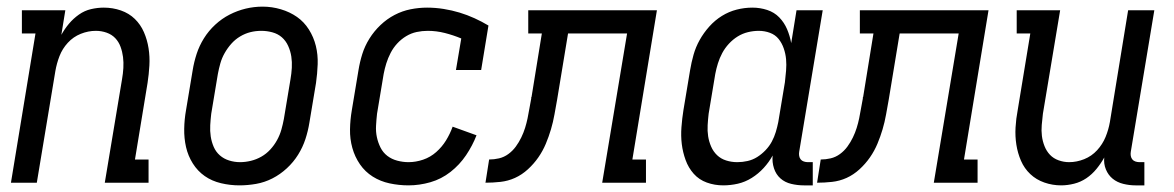

<svg xmlns="http://www.w3.org/2000/svg" viewBox="-20 -551 3540 579"><path d="M13 0 87 -450H46V-520H177L165 -446Q175 -464 188 -479.5Q201 -495 218 -507Q235 -519 254.5 -523.5Q274 -528 293 -528Q320 -528 344.5 -519.5Q369 -511 386.5 -494Q404 -477 414 -454Q424 -431 428 -405.5Q432 -380 430.5 -353.5Q429 -327 425 -301L387 -70H428V0H296L348 -312Q351 -329 352 -346Q353 -363 351 -379Q349 -395 343.5 -410Q338 -425 327.5 -436Q317 -447 301.5 -452.5Q286 -458 269 -458Q246 -458 223.5 -449Q201 -440 184.5 -422Q168 -404 159.5 -382Q151 -360 147 -337L91 0Z M702 8Q674 8 646.5 1.5Q619 -5 597.5 -20Q576 -35 561.5 -58Q547 -81 541 -107.5Q535 -134 535.5 -162.5Q536 -191 541 -219L561 -339Q565 -364 573 -388.5Q581 -413 595 -435.5Q609 -458 629 -476.5Q649 -495 672.5 -507Q696 -519 721 -525Q746 -531 772 -531Q800 -531 827 -523Q854 -515 875.5 -500Q897 -485 911.5 -462Q926 -439 932.5 -412.5Q939 -386 938 -357.5Q937 -329 933 -301L913 -181Q909 -156 901 -131.5Q893 -107 879 -84.5Q865 -62 845 -43.5Q825 -25 801.5 -13Q778 -1 752.5 3.5Q727 8 702 8ZM704 -62Q720 -62 736.5 -66Q753 -70 768 -78.5Q783 -87 795 -100Q807 -113 815.5 -128.5Q824 -144 828.5 -160Q833 -176 836 -192L856 -312Q859 -329 860 -346.5Q861 -364 858.5 -380.5Q856 -397 849 -412.5Q842 -428 830 -438.5Q818 -449 801.5 -453.5Q785 -458 768 -458Q751 -458 735 -454Q719 -450 704 -441Q689 -432 677.5 -419Q666 -406 657.5 -391Q649 -376 644.5 -360Q640 -344 637 -328L617 -208Q615 -191 614 -173.5Q613 -156 615.5 -139.5Q618 -123 624.5 -108Q631 -93 643 -82.5Q655 -72 671 -67Q687 -62 704 -62Z M1212 8Q1183 8 1155 2Q1127 -4 1104 -18.5Q1081 -33 1065.5 -55.5Q1050 -78 1042.5 -105Q1035 -132 1035.5 -161Q1036 -190 1041 -219L1061 -339Q1065 -364 1072.5 -388Q1080 -412 1094 -434.5Q1108 -457 1127.5 -475.5Q1147 -494 1170 -506Q1193 -518 1218 -523Q1243 -528 1268 -528Q1293 -528 1318 -524Q1343 -520 1366 -513Q1389 -506 1411 -496Q1433 -486 1453 -474L1431 -340H1355L1371 -435Q1347 -445 1321.5 -451.5Q1296 -458 1270 -458Q1253 -458 1236.5 -454.5Q1220 -451 1205 -442Q1190 -433 1178 -420Q1166 -407 1158 -391.5Q1150 -376 1145 -360Q1140 -344 1137 -328L1117 -208Q1115 -190 1114 -172Q1113 -154 1116.5 -137.5Q1120 -121 1127.5 -106Q1135 -91 1148 -81Q1161 -71 1178 -66.5Q1195 -62 1212 -62Q1234 -62 1256 -69.5Q1278 -77 1295.5 -92.5Q1313 -108 1325 -127.5Q1337 -147 1345 -169L1417 -143Q1405 -112 1385.5 -83Q1366 -54 1338.5 -32.5Q1311 -11 1278 -1.5Q1245 8 1212 8Z M1444 0 1455 -70Q1470 -70 1485 -73.5Q1500 -77 1513 -86.5Q1526 -96 1535.5 -109Q1545 -122 1552 -136.5Q1559 -151 1563.5 -165.5Q1568 -180 1571 -194.5Q1574 -209 1576.5 -224Q1579 -239 1582 -254Q1582 -255 1582 -256.5Q1582 -258 1583 -259L1614 -450H1573V-520H1961L1887 -70H1928V0H1796L1871 -450H1693L1660 -250Q1656 -228 1652 -205.5Q1648 -183 1641.5 -161Q1635 -139 1626 -117.5Q1617 -96 1603.5 -76.5Q1590 -57 1572 -40.5Q1554 -24 1533 -14.5Q1512 -5 1489 -2.5Q1466 0 1444 0Z M2161 8Q2161 8 2161 8Q2161 8 2161 8Q2135 8 2111.5 -0.5Q2088 -9 2072 -27Q2056 -45 2047.5 -68.5Q2039 -92 2036 -116.5Q2033 -141 2035 -167.5Q2037 -194 2041 -219L2061 -339Q2065 -363 2071.5 -386Q2078 -409 2090 -430.5Q2102 -452 2119 -471Q2136 -490 2157 -503Q2178 -516 2201.5 -522Q2225 -528 2249 -528Q2272 -528 2293.5 -521Q2315 -514 2330 -498.5Q2345 -483 2353.5 -463Q2362 -443 2366 -421L2382 -520H2461L2390 -93Q2389 -87 2390 -81Q2391 -75 2394.5 -70.5Q2398 -66 2404 -64Q2410 -62 2416 -62H2431V8H2404Q2385 8 2366 3.5Q2347 -1 2333.5 -13Q2320 -25 2314 -43.5Q2308 -62 2310 -82Q2299 -62 2283 -44.5Q2267 -27 2247 -14.5Q2227 -2 2205 3Q2183 8 2161 8ZM2204 -62Q2219 -62 2234.5 -65.5Q2250 -69 2263.5 -77.5Q2277 -86 2288.5 -98Q2300 -110 2307.5 -124Q2315 -138 2319.5 -153Q2324 -168 2327 -183L2347 -303Q2349 -320 2350.5 -338Q2352 -356 2350.5 -372.5Q2349 -389 2343.5 -405Q2338 -421 2328 -433.5Q2318 -446 2302 -452Q2286 -458 2268 -458Q2252 -458 2235.5 -454Q2219 -450 2204.5 -441Q2190 -432 2178 -419Q2166 -406 2158 -391Q2150 -376 2145 -360Q2140 -344 2137 -328L2117 -208Q2115 -191 2114 -173.5Q2113 -156 2115.5 -140Q2118 -124 2124.5 -109Q2131 -94 2142.5 -83Q2154 -72 2170 -67Q2186 -62 2203 -62Z M2444 0 2455 -70Q2470 -70 2485 -73.5Q2500 -77 2513 -86.5Q2526 -96 2535.5 -109Q2545 -122 2552 -136.5Q2559 -151 2563.5 -165.5Q2568 -180 2571 -194.5Q2574 -209 2576.5 -224Q2579 -239 2582 -254Q2582 -255 2582 -256.5Q2582 -258 2583 -259L2614 -450H2573V-520H2961L2887 -70H2928V0H2796L2871 -450H2693L2660 -250Q2656 -228 2652 -205.5Q2648 -183 2641.5 -161Q2635 -139 2626 -117.5Q2617 -96 2603.5 -76.5Q2590 -57 2572 -40.5Q2554 -24 2533 -14.5Q2512 -5 2489 -2.5Q2466 0 2444 0Z M3180 8Q3154 8 3129.5 -0.5Q3105 -9 3087 -26Q3069 -43 3059 -66Q3049 -89 3045 -114.5Q3041 -140 3042.5 -166.5Q3044 -193 3049 -219L3087 -450H3046V-520H3177L3125 -208Q3123 -191 3121.5 -174Q3120 -157 3122 -141Q3124 -125 3130 -110Q3136 -95 3146.5 -84Q3157 -73 3172.5 -67.5Q3188 -62 3204 -62Q3227 -62 3249.5 -71Q3272 -80 3288.5 -98Q3305 -116 3314 -138Q3323 -160 3327 -183L3382 -520H3461L3390 -93Q3389 -87 3390 -81Q3391 -75 3394.5 -70.5Q3398 -66 3404 -64Q3410 -62 3416 -62H3431V8H3404Q3386 8 3367.5 3.5Q3349 -1 3335.5 -12Q3322 -23 3315 -40Q3308 -57 3310 -76Q3300 -58 3286.5 -41.5Q3273 -25 3256 -13.5Q3239 -2 3219 3Q3199 8 3180 8Z"/></svg>

Font: Iosevka Gothic
Style: Italic
Weight: 400
Italic angle: -9°
Monospace: yes
Designer: Belleve Invis
Foundry: Belleve Invis
Version: Version 15.5.1; ttfautohint (v1.8.4)